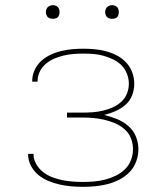

<svg xmlns="http://www.w3.org/2000/svg" viewBox="-20 -717 640 745"><path d="M303 8Q280 8 257 6Q234 4 211.5 -1Q189 -6 167.5 -15Q146 -24 128.5 -38.5Q111 -53 100 -74Q89 -95 89 -118V-120H110V-119Q110 -99 120.5 -80.5Q131 -62 147 -49.5Q163 -37 182.5 -29.5Q202 -22 222 -18Q242 -14 262 -12.5Q282 -11 303 -11Q325 -11 346.5 -13Q368 -15 389 -20.5Q410 -26 429.5 -35.5Q449 -45 464.5 -60Q480 -75 488 -95.5Q496 -116 496 -138Q496 -160 488 -180.5Q480 -201 463.5 -215.5Q447 -230 427 -238.5Q407 -247 386 -252Q365 -257 343.5 -259Q322 -261 300 -261H240V-280H300Q320 -280 340 -281.5Q360 -283 379 -287.5Q398 -292 416.5 -300Q435 -308 450 -321.5Q465 -335 472.5 -353.5Q480 -372 480 -392Q480 -412 472.5 -431Q465 -450 451 -464Q437 -478 419 -486.5Q401 -495 382 -500.5Q363 -506 343 -507.5Q323 -509 303 -509Q284 -509 265 -507.5Q246 -506 227 -501.5Q208 -497 190.5 -489.5Q173 -482 158 -469.5Q143 -457 134.5 -439.5Q126 -422 126 -403V-400H105V-404Q105 -425 114.5 -445.5Q124 -466 140 -480.5Q156 -495 176 -504.5Q196 -514 217 -519Q238 -524 259.5 -526Q281 -528 303 -528Q325 -528 347.5 -526Q370 -524 392 -518Q414 -512 434 -501.5Q454 -491 469.5 -474.5Q485 -458 493 -436.5Q501 -415 501 -392Q501 -369 492.5 -347Q484 -325 466.5 -310Q449 -295 427.5 -285.5Q406 -276 384 -271Q409 -265 433 -255.5Q457 -246 477 -229Q497 -212 507 -188Q517 -164 517 -138Q517 -114 508.5 -90.5Q500 -67 483 -49.5Q466 -32 444 -20.5Q422 -9 399 -3Q376 3 351.5 5.5Q327 8 303 8ZM415 -644Q410 -644 404.5 -645.5Q399 -647 395.5 -650.5Q392 -654 390 -659.5Q388 -665 388 -670Q388 -675 390 -680.5Q392 -686 395.5 -689.5Q399 -693 404.5 -695Q410 -697 415 -697Q420 -697 425.5 -695Q431 -693 434.5 -689.5Q438 -686 439.5 -680.5Q441 -675 441 -670Q441 -665 439.5 -659.5Q438 -654 434.5 -650.5Q431 -647 425.5 -645.5Q420 -644 415 -644ZM185 -644Q180 -644 174.5 -645.5Q169 -647 165.5 -650.5Q162 -654 160 -659.5Q158 -665 158 -670Q158 -675 160 -680.5Q162 -686 165.5 -689.5Q169 -693 174.5 -695Q180 -697 185 -697Q190 -697 195.5 -695Q201 -693 204.5 -689.5Q208 -686 209.5 -680.5Q211 -675 211 -670Q211 -665 209.5 -659.5Q208 -654 204.5 -650.5Q201 -647 195.5 -645.5Q190 -644 185 -644Z"/></svg>

Font: Iosevka Aile Thin
Style: Regular
Weight: 100
Designer: Belleve Invis
Foundry: Belleve Invis
Version: Version 31.1.0; ttfautohint (v1.8.4)